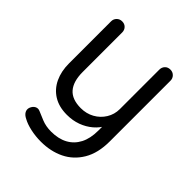

<svg xmlns="http://www.w3.org/2000/svg" viewBox="-200 -650 976 976"><g transform="rotate(45 287.5 -162.5)"><path d="M461 -525Q478 -525 489.5 -513.5Q501 -502 501 -485V-49Q501 35 468 90.5Q435 146 379.5 173Q324 200 254 200Q215 200 179 192Q143 184 120 171Q101 162 93.5 148.5Q86 135 91 120Q98 102 111.5 95Q125 88 140 95Q156 102 186.5 114.5Q217 127 255 127Q307 127 344 107Q381 87 401 48.5Q421 10 421 -47V-118L433 -93Q417 -62 390 -39Q363 -16 328 -3Q293 10 251 10Q194 10 154.5 -14.5Q115 -39 94.5 -82.5Q74 -126 74 -183V-485Q74 -502 85.5 -513.5Q97 -525 114 -525Q132 -525 143 -513.5Q154 -502 154 -485V-201Q154 -133 184 -98.5Q214 -64 277 -64Q317 -64 349.5 -82Q382 -100 401.5 -131.5Q421 -163 421 -201V-485Q421 -502 432 -513.5Q443 -525 461 -525Z"/></g></svg>

Font: Quicksand Light Medium
Style: Regular
Weight: 500
Version: Version 3.006